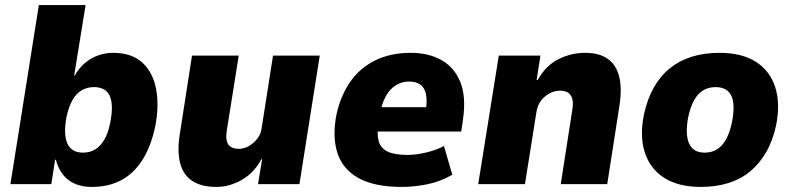

<svg xmlns="http://www.w3.org/2000/svg" viewBox="-20 -725 3120 756"><path d="M341 11Q286 11 250 -16Q214 -43 200 -96H197L182 0H21L133 -705H317L272 -427H274Q291 -457 314 -476.5Q337 -496 365.5 -506.5Q394 -517 425 -517Q499 -517 541 -478Q583 -439 595 -372.5Q607 -306 591 -226Q574 -147 540 -94Q506 -41 456.5 -15Q407 11 341 11ZM307 -124Q335 -124 355.5 -137Q376 -150 391 -175.5Q406 -201 414 -242Q428 -313 412 -347.5Q396 -382 350 -382Q324 -382 302.5 -370Q281 -358 266 -332Q251 -306 242 -265Q229 -195 245.5 -159.5Q262 -124 307 -124Z M832 11Q774 11 738 -12Q702 -35 689.5 -82Q677 -129 688 -197L736 -506H920L873 -211Q869 -186 873 -170Q877 -154 889 -146.5Q901 -139 920 -139Q941 -139 960 -150Q979 -161 993 -179Q1007 -197 1010 -219L1055 -506H1239L1159 0H996L1012 -98H1009Q981 -45 932.5 -17Q884 11 832 11Z M1563 11Q1453 11 1390.5 -24.5Q1328 -60 1308 -124.5Q1288 -189 1305 -275Q1322 -351 1360.5 -405Q1399 -459 1459 -488Q1519 -517 1598 -517Q1667 -517 1718 -488.5Q1769 -460 1792.5 -402Q1816 -344 1803 -254L1796 -207H1443L1458 -303H1669L1656 -287Q1663 -330 1657 -355.5Q1651 -381 1634 -392.5Q1617 -404 1591 -404Q1563 -404 1539 -389.5Q1515 -375 1499 -346Q1483 -317 1475 -272L1471 -243Q1463 -198 1471 -169.5Q1479 -141 1506.5 -128Q1534 -115 1584 -115Q1618 -115 1658 -124.5Q1698 -134 1728 -150L1761 -37Q1712 -9 1660.5 1Q1609 11 1563 11Z M1863 0 1944 -506H2108L2093 -410H2097Q2129 -467 2179 -492Q2229 -517 2284 -517Q2340 -517 2373.5 -493Q2407 -469 2418.5 -421.5Q2430 -374 2418 -302L2371 0H2188L2233 -290Q2238 -319 2233.5 -335.5Q2229 -352 2217 -360Q2205 -368 2185 -368Q2164 -368 2143.5 -357Q2123 -346 2109.5 -327.5Q2096 -309 2092 -283L2047 0Z M2739 11Q2651 11 2595 -25Q2539 -61 2518.5 -126Q2498 -191 2516 -276Q2529 -336 2555 -381.5Q2581 -427 2618.5 -457Q2656 -487 2705 -502Q2754 -517 2813 -517Q2901 -517 2956.5 -481.5Q3012 -446 3032.5 -381.5Q3053 -317 3036 -232Q3023 -171 2996.5 -125.5Q2970 -80 2933 -49.5Q2896 -19 2847 -4Q2798 11 2739 11ZM2754 -124Q2782 -124 2802.5 -136.5Q2823 -149 2838 -175Q2853 -201 2862 -243Q2876 -314 2859.5 -348Q2843 -382 2798 -382Q2771 -382 2750 -370Q2729 -358 2714 -332Q2699 -306 2690 -265Q2677 -195 2693.5 -159.5Q2710 -124 2754 -124Z"/></svg>

Font: Nunito Sans 7pt SemiCondensed Black
Style: Italic
Weight: 900
Width: 4
Italic angle: -9°
Designer: Vernon Adams
Foundry: Vernon Adams
Version: Version 3.101;gftools[0.9.27]